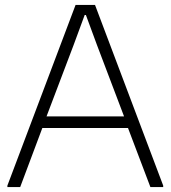

<svg xmlns="http://www.w3.org/2000/svg" viewBox="-20 -760 693 780"><path d="M10 -6 287 -740H366L643 -6V0H591L500 -240H152L62 0H10ZM484 -287 374 -577 329 -699H324L279 -577L169 -287Z"/></svg>

Font: Encode Sans Normal
Style: ExtraLight
Weight: 200
Designer: Pablo Impallari, Andres Torresi
Foundry: Pablo Impallari, Andres Torresi
Version: Version 1.000; ttfautohint (v1.00) -l 8 -r 50 -G 200 -x 14 -